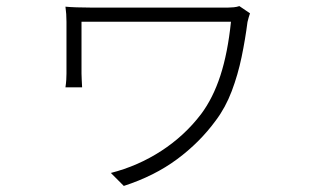

<svg xmlns="http://www.w3.org/2000/svg" viewBox="-20 -549 1040 636"><path d="M808.1 -504.9Q806.6 -500.5 803.7 -491Q800.8 -481.4 799.8 -476.1Q792.5 -418.9 780.3 -360.1Q768.1 -301.3 747.6 -247.1Q727.1 -192.9 694.8 -149.9Q641.6 -77.1 566.4 -21.5Q491.2 34.2 390.1 66.9L347.2 23.9Q437 1 514.2 -49.1Q591.3 -99.1 646 -170.9Q685.5 -223.6 710 -298.6Q734.4 -373.5 745.1 -477.1H250V-305.2Q250 -297.4 250.7 -284.7Q251.5 -272 252 -259.8H196.8Q198.7 -272 199.5 -284.4Q200.2 -296.9 200.2 -305.2V-477.1Q200.2 -502.9 196.8 -526.9Q211.9 -525.4 233.6 -524.7Q255.4 -523.9 279.8 -523.9H735.8Q744.1 -523.9 754.4 -524.9Q764.6 -525.9 772.9 -528.8Z"/></svg>

Font: Source Han Sans CN Light
Style: Regular
Weight: 300
Designer: Ryoko NISHIZUKA  (kana, bopomofo & ideographs); Paul D. Hunt (Latin, Greek & Cyrillic); Sandoll Communications , Soo-you
Foundry: Adobe
Version: Version 2.000;hotconv 1.0.107;makeotfexe 2.5.65593